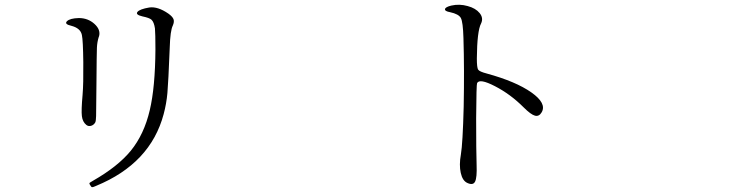

<svg xmlns="http://www.w3.org/2000/svg" viewBox="-20 -742 3040 798"><path d="M373 33.2Q377 31.2 379.9 30.3Q605.5 -62.5 660.2 -267.6Q671.9 -311.5 675.8 -355.5Q679.7 -398.4 685.5 -544.9Q687.5 -614.3 698.2 -635.7Q705.1 -651.4 701.2 -662.1Q697.3 -672.9 679.7 -685.5Q635.7 -715.8 600.6 -710.9Q560.5 -704.1 551.3 -692.4Q542 -680.7 572.3 -673.8Q600.6 -668 609.4 -660.2Q620.1 -650.4 624 -624Q626 -602.5 626 -537.1Q625 -378.9 602.5 -284.2Q579.1 -183.6 523.4 -115.2Q469.7 -49.8 367.2 8.8Q351.6 17.6 351.6 19.5Q351.6 24.4 359.4 34.2Q362.3 38.1 373 33.2ZM376 -233.4Q378.9 -239.3 379.4 -259.8Q379.9 -280.3 380.9 -398.4Q381.8 -519.5 382.8 -543.5Q383.8 -567.4 390.6 -588.9L391.6 -590.8Q399.4 -618.2 372.6 -642.6Q345.7 -667 307.6 -667Q270.5 -666 258.3 -653.8Q246.1 -641.6 276.4 -634.8Q314.5 -625 320.3 -596.7Q325.2 -574.2 326.2 -483.4Q327.1 -392.6 323.2 -347.7Q317.4 -283.2 320.3 -259.3Q323.2 -235.4 338.9 -222.7Q347.7 -215.8 358.9 -219.2Q370.1 -222.7 376 -233.4Z M1960.9 -56.6Q1959 -111.3 1959 -251Q1960 -392.6 1962.9 -396.5Q1972.7 -417 2037.1 -383.8Q2101.6 -350.6 2156.2 -295.9Q2186.5 -265.6 2203.6 -261.2Q2220.7 -256.8 2231.4 -275.4Q2252.9 -312.5 2188.5 -357.9Q2124 -403.3 2002.9 -436.5Q1972.7 -444.3 1967.3 -452.6Q1961.9 -460.9 1961.9 -499Q1962.9 -613.3 1979.5 -644.5Q1990.2 -667 1973.6 -687.5Q1957 -708 1923.8 -716.8Q1889.6 -726.6 1855.5 -718.8Q1831.1 -712.9 1829.6 -704.1Q1828.1 -695.3 1850.6 -691.4Q1886.7 -683.6 1895.5 -667Q1904.3 -650.4 1906.2 -584Q1910.2 -454.1 1907.2 -298.8Q1903.3 -145.5 1895.5 -99.6Q1887.7 -56.6 1895 -23.4Q1902.3 9.8 1922.9 18.6Q1946.3 29.3 1954.6 12.7Q1962.9 -3.9 1960.9 -56.6Z"/></svg>

Font: Bpmf GenWan Min R
Style: R
Weight: 400
Foundry: But Ko
Version: Version 1.320